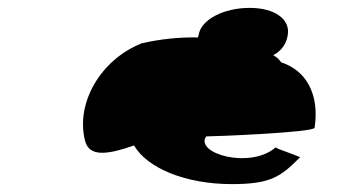

<svg xmlns="http://www.w3.org/2000/svg" viewBox="-20 -776 896 487"><path d="M196 -418C207 -377 254 -384 320 -407C353 -350 450 -309 568 -309C667 -309 692 -328 740 -376C752 -376 685 -397 679 -402C614 -346 473 -387 503 -430C526 -430 776 -440 778 -452C791 -539 755 -598 693 -618C688 -625 684 -630 673 -636C696 -648 707 -667 710 -688C716 -726 679 -756 613 -756C547 -756 490 -726 484 -688L482 -681C436 -682 386 -677 339 -666C234 -624 171 -513 196 -418ZM679 -402C679 -402 680 -403 680 -403C679 -403 678 -403 679 -404Z"/></svg>

Font: Ampere
Style: UltExtIta
Weight: 400
Version: Version 1